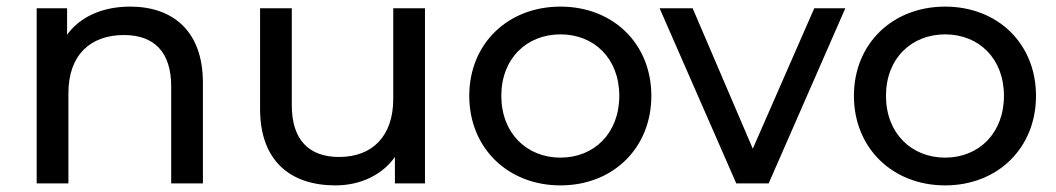

<svg xmlns="http://www.w3.org/2000/svg" viewBox="-20 -555 3197 581"><path d="M374 -535C290 -535 222 -504 183 -450V-530H91V0H187V-273C187 -388 253 -449 355 -449C446 -449 498 -398 498 -294V0H594V-305C594 -461 503 -535 374 -535Z M1170 -530V-256C1170 -142 1106 -80 1006 -80C915 -80 863 -132 863 -236V-530H767V-225C767 -69 858 6 995 6C1070 6 1136 -25 1175 -80V0H1266V-530Z M1676 6C1835 6 1951 -107 1951 -265C1951 -423 1835 -535 1676 -535C1517 -535 1400 -423 1400 -265C1400 -107 1517 6 1676 6ZM1676 -78C1574 -78 1497 -152 1497 -265C1497 -378 1574 -451 1676 -451C1778 -451 1854 -378 1854 -265C1854 -152 1778 -78 1676 -78Z M2444 -530 2258 -105 2076 -530H1976L2208 0H2306L2538 -530Z M2840 6C2999 6 3115 -107 3115 -265C3115 -423 2999 -535 2840 -535C2681 -535 2564 -423 2564 -265C2564 -107 2681 6 2840 6ZM2840 -78C2738 -78 2661 -152 2661 -265C2661 -378 2738 -451 2840 -451C2942 -451 3018 -378 3018 -265C3018 -152 2942 -78 2840 -78Z"/></svg>

Font: AWKNG-Font Medium
Style: Regular
Weight: 500
Designer: Awakening Church
Foundry: Awakening Church
Version: Version 1.700;PS 001.700;hotconv 1.0.88;makeotf.lib2.5.64775